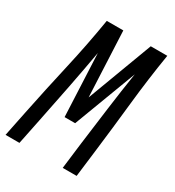

<svg xmlns="http://www.w3.org/2000/svg" viewBox="-185 -840 862 945"><g transform="rotate(30 246.0 -367.5)"><path d="M-8 0 22 -147Q52 -294 85.5 -441Q119 -588 143 -735H237L254 -364L393 -735H487Q463 -588 447.5 -441Q432 -294 414 -147L396 0H317L335 -147Q349 -254 363 -361.5Q377 -469 394 -576L260 -221H200L184 -576Q165 -469 144 -361.5Q123 -254 101 -147L71 0Z"/></g></svg>

Font: Iosevka Custom
Style: Italic
Weight: 400
Italic angle: -9°
Monospace: yes
Designer: Belleve Invis
Foundry: Belleve Invis
Version: Version 30.3.3; ttfautohint (v1.8.3)